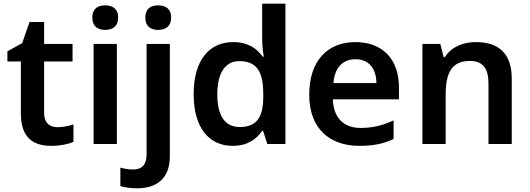

<svg xmlns="http://www.w3.org/2000/svg" viewBox="-20 -780 2869 1040"><path d="M291 -91C249 -91 219 -115 219 -166V-447H373V-542H219V-661H140L100 -546L20 -502V-447H93V-165C93 -28 166 10 259 10C306 10 351 1 378 -12V-106C353 -98 322 -91 291 -91Z M550 -751C511 -751 480 -734 480 -685C480 -636 511 -618 550 -618C588 -618 620 -636 620 -685C620 -734 588 -751 550 -751ZM613 -542H487V0H613Z M767 -685C767 -636 798 -618 837 -618C875 -618 907 -636 907 -685C907 -734 875 -751 837 -751C798 -751 767 -734 767 -685ZM722 240C849 240 900 167 900 67V-542H774V54C774 120 742 138 701 138C674 138 655 134 632 128V228C654 235 688 240 722 240Z M1240 10C1321 10 1369 -26 1400 -71H1405L1428 0H1526V-760H1400V-570C1400 -536 1405 -492 1409 -473H1403C1372 -517 1323 -552 1243 -552C1115 -552 1029 -456 1029 -270C1029 -85 1114 10 1240 10ZM1278 -92C1199 -92 1157 -153 1157 -268C1157 -383 1199 -449 1276 -449C1376 -449 1406 -385 1406 -269V-253C1405 -145 1371 -92 1278 -92Z M1905 -552C1755 -552 1655 -452 1655 -267C1655 -82 1767 10 1926 10C2006 10 2058 -2 2112 -27V-128C2053 -101 2002 -87 1932 -87C1840 -87 1786 -144 1783 -242H2141V-306C2141 -461 2051 -552 1905 -552ZM1905 -459C1982 -459 2018 -405 2019 -330H1786C1793 -415 1837 -459 1905 -459Z M2558 -552C2490 -552 2425 -527 2390 -471H2383L2365 -542H2268V0H2394V-265C2394 -384 2425 -450 2526 -450C2595 -450 2626 -409 2626 -328V0H2752V-353C2752 -493 2679 -552 2558 -552Z"/></svg>

Font: Noto Sans Sinhala SemiBold
Style: Regular
Weight: 600
Designer: Jelle Bosma - Monotype Design Team
Foundry: Monotype Imaging Inc.
Version: Version 2.006